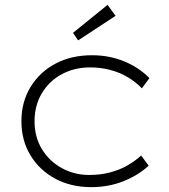

<svg xmlns="http://www.w3.org/2000/svg" viewBox="-20 -759 696 789"><path d="M355 10Q271 10 206.5 -25Q142 -60 105 -121Q68 -182 68 -261Q68 -340 105.5 -401.5Q143 -463 208 -497.5Q273 -532 358 -532Q429 -532 490 -507Q551 -482 594 -438L563 -396Q538 -422 505.5 -441.5Q473 -461 433.5 -471.5Q394 -482 350 -482Q285 -482 233 -453.5Q181 -425 151.5 -375Q122 -325 122 -261Q122 -196 152 -146.5Q182 -97 233.5 -68.5Q285 -40 347 -40Q393 -40 432.5 -50.5Q472 -61 503.5 -79Q535 -97 560 -120L591 -78Q547 -38 486.5 -14Q426 10 355 10ZM301 -593 280 -624 422 -739 455 -694Z"/></svg>

Font: Lexend Exa ExtraLight
Style: Regular
Weight: 250
Designer: Bonnie Shaver-Troup, Thomas Jockin
Foundry: Lexend
Version: Version 1.007